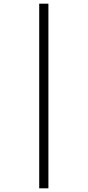

<svg xmlns="http://www.w3.org/2000/svg" viewBox="-20 -782 477 1043"><path d="M193 -762H243V241H193Z"/></svg>

Font: Noto Sans Ethiopic Condensed Light
Style: Regular
Weight: 300
Width: 3
Designer: Monotype Design Team
Foundry: Monotype Imaging Inc.
Version: Version 2.102; ttfautohint (v1.8.4.7-5d5b)